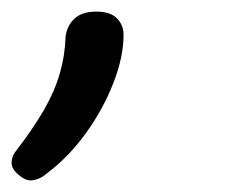

<svg xmlns="http://www.w3.org/2000/svg" viewBox="-72 -110 405 331"><path d="M-19 201Q-29 201 -40.5 191Q-52 181 -52 171Q-52 166 -50.5 161Q-49 156 -45 151Q-15 112 3.5 80Q22 48 31 17Q40 -14 41 -46Q43 -65 56 -77.5Q69 -90 94 -90Q118 -90 129.5 -78.5Q141 -67 141 -50Q141 -12 123.5 33Q106 78 76.5 119Q47 160 10 188Q2 195 -5.5 198Q-13 201 -19 201Z"/></svg>

Font: Playwrite MX
Style: Regular
Weight: 400
Designer: Veronika Burian, José Scaglione
Foundry: TypeTogether
Version: Version 1.002